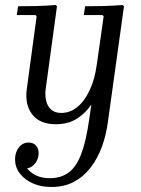

<svg xmlns="http://www.w3.org/2000/svg" viewBox="-20 -485 562 765"><path d="M185 260Q143 260 110.5 245.5Q78 231 59 206Q40 181 40 150Q40 122 55 102.5Q70 83 94 83Q113 83 123.5 95Q134 107 134 126Q134 146 121.5 164Q109 182 88 186Q100 202 123 213.5Q146 225 178 225Q223 225 253.5 202.5Q284 180 303.5 129Q323 78 335 -7L344 -69Q324 -37 288.5 -13.5Q253 10 202 10Q139 10 108.5 -29Q78 -68 87 -132L126 -420L121 -425H47L52 -460Q91 -460 126.5 -461Q162 -462 202 -465L207 -460L162 -130Q159 -107 163.5 -85Q168 -63 183 -49Q198 -35 224 -35Q259 -35 288 -58.5Q317 -82 337.5 -126Q358 -170 366 -230L393 -420L388 -425H314L319 -460Q358 -460 393.5 -461Q429 -462 469 -465L474 -460L410 0Q403 54 385.5 101Q368 148 340 184Q312 220 273.5 240Q235 260 185 260Z"/></svg>

Font: Brygada 1918
Style: Italic
Weight: 400
Italic angle: -8°
Designer: Mateusz Machalski | Borys Kosmynka | Przemek Hoffer
Foundry: NIEPODLEGLA 2018
Version: Version 3.006